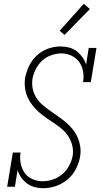

<svg xmlns="http://www.w3.org/2000/svg" viewBox="-20 -989 540 1017"><path d="M209 8Q186 8 163.5 2Q141 -4 123.5 -17Q106 -30 93 -48Q80 -66 73 -88L59 0H18L48 -181H89Q84 -152 89.5 -124Q95 -96 110 -74Q125 -52 151 -40.5Q177 -29 206 -29Q233 -29 260 -38Q287 -47 309.5 -66Q332 -85 346 -111Q360 -137 365 -164Q369 -191 363 -217Q357 -243 343.5 -264.5Q330 -286 311 -303Q292 -320 270.5 -334Q249 -348 228 -362.5Q207 -377 188 -393.5Q169 -410 153 -430Q137 -450 126.5 -473Q116 -496 112.5 -523Q109 -550 113 -577Q119 -609 134.5 -640.5Q150 -672 176 -696Q202 -720 235 -731.5Q268 -743 301 -743Q324 -743 346.5 -737Q369 -731 386 -718Q403 -705 416 -687Q429 -669 436 -647L450 -735H491L461 -554H420Q425 -583 420 -611Q415 -639 399.5 -660.5Q384 -682 359 -694Q334 -706 305 -706Q279 -706 251.5 -696.5Q224 -687 203.5 -668Q183 -649 170 -623.5Q157 -598 152 -572Q148 -544 153.5 -518Q159 -492 173 -470.5Q187 -449 206.5 -432.5Q226 -416 246.5 -401.5Q267 -387 288 -372.5Q309 -358 328.5 -341.5Q348 -325 364 -305.5Q380 -286 390.5 -262.5Q401 -239 405 -212.5Q409 -186 404 -158Q398 -125 381.5 -93Q365 -61 337.5 -38Q310 -15 276 -3.5Q242 8 209 8ZM322 -804 296 -826 424 -969 456 -941Z"/></svg>

Font: Iosevka Curly Slab Extralight
Style: Italic
Weight: 200
Italic angle: -9°
Monospace: yes
Designer: Belleve Invis
Foundry: Belleve Invis
Version: Version 22.1.2; ttfautohint (v1.8.4)